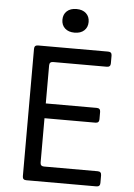

<svg xmlns="http://www.w3.org/2000/svg" viewBox="-62 -990 723 1036"><g transform="rotate(5 300.0 -472.0)"><path d="M120 0Q100 0 100 -20V-710Q100 -730 120 -730H500Q520 -730 520 -710V-668Q520 -648 500 -648H209Q189 -648 189 -628V-422H465Q485 -422 485 -402V-362Q485 -342 465 -342H189V-102Q189 -82 209 -82H500Q520 -82 520 -62V-20Q520 0 500 0ZM310 -816Q277 -816 258 -833.5Q239 -851 239 -880Q239 -909 258 -926.5Q277 -944 310 -944Q343 -944 362 -926.5Q381 -909 381 -880Q381 -851 362 -833.5Q343 -816 310 -816Z"/></g></svg>

Font: Pitagon Sans Mono
Style: Regular
Weight: 400
Monospace: yes
Designer: Travis Tran
Foundry: Pitagon
Version: Version 1.001;gftools[0.9.26]